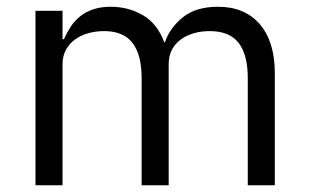

<svg xmlns="http://www.w3.org/2000/svg" viewBox="-20 -548 913 568"><path d="M85 0V-516H165V-432H169Q178 -452 189.5 -469.5Q201 -487 217.5 -500Q234 -513 256 -520.5Q278 -528 308 -528Q359 -528 402 -503.5Q445 -479 466 -423H468Q482 -465 520.5 -496.5Q559 -528 625 -528Q704 -528 748.5 -476.5Q793 -425 793 -331V0H713V-317Q713 -386 686 -421Q659 -456 600 -456Q576 -456 554.5 -450Q533 -444 516 -432Q499 -420 489 -401.5Q479 -383 479 -358V0H399V-317Q399 -386 372 -421Q345 -456 288 -456Q264 -456 242 -450Q220 -444 203 -432Q186 -420 175.5 -401.5Q165 -383 165 -358V0Z"/></svg>

Font: IBM Plex Sans Thai
Style: Regular
Weight: 400
Designer: Mike Abbink, Paul van der Laan, Pieter van Rosmalen, Ben Mitchell, Mark Frömberg
Foundry: Bold Monday
Version: Version 1.2